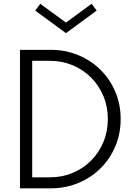

<svg xmlns="http://www.w3.org/2000/svg" viewBox="-20 -1020 725 1040"><path d="M88.2 0V-750H255.5Q335.5 -750 404.5 -721.1Q473.6 -692.3 524.5 -641.8Q575.5 -591.4 604.5 -523Q633.6 -454.5 633.6 -375Q633.6 -295.5 604.5 -227Q575.5 -158.6 524.5 -108.2Q473.6 -57.7 404.5 -28.9Q335.5 0 255.5 0ZM154.5 -59.5H250Q316.4 -59.5 373.9 -83.6Q431.4 -107.7 473.6 -150.2Q515.9 -192.7 540 -250.5Q564.1 -308.2 564.1 -375Q564.1 -441.8 540 -499.5Q515.9 -557.3 473.6 -599.8Q431.4 -642.3 373.9 -666.4Q316.4 -690.5 250 -690.5H154.5ZM337.3 -840.5 170.9 -962.7 198.2 -999.5 337.3 -897.7 476.4 -999.5 503.6 -962.7Z"/></svg>

Font: Spartan
Style: Regular
Weight: 400
Designer: Matt Bailey, Mirko Velimirovic
Foundry: Matt Bailey
Version: Version 1.005